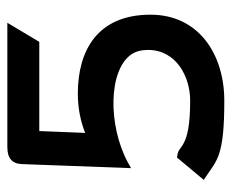

<svg xmlns="http://www.w3.org/2000/svg" viewBox="-74 -546 631 523"><g transform="rotate(-90 241.5 -284.5)"><path d="M13 -45 22 -39C68 -8 79 11 229 11C354 11 463 -58 463 -190C463 -334 366 -388 248 -388C207 -388 171 -380 141 -368L146 -493H389L441 -580H102C72 -580 57 -567 56 -540L45 -243L61 -252C162 -306 312 -305 355 -242C363 -230 367 -215 367 -197C367 -119 293 -82 229 -82C95 -82 110 -114 79 -117L74 -118Z"/></g></svg>

Font: Charger Pro
Style: ExBdExt
Weight: 400
Designer: Jasper
Foundry: Cannot Into Space Fonts
Version: Version 1.09